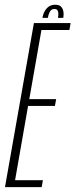

<svg xmlns="http://www.w3.org/2000/svg" viewBox="-48 -770 310 790"><path d="M-27.5 0H123.5L128.5 -28.5H14L67.5 -334H178L183 -362H72.5L122.5 -646.5H237.5L242.5 -675H91.5ZM179.5 -750.5Q164 -750.5 153.5 -743.5Q143 -736.5 136 -724Q129 -711.5 126.5 -696.5H149Q151 -709 154.8 -717.2Q158.5 -725.5 163.2 -729.2Q168 -733 176.5 -733Q183.5 -733 187 -729.5Q190.5 -726 191.8 -717.8Q193 -709.5 190.5 -696.5H212.5Q215 -711.5 212.5 -724Q210 -736.5 202.2 -743.5Q194.5 -750.5 179.5 -750.5Z"/></svg>

Font: Anybody ExtraCondensed ExtraLight
Style: Italic
Weight: 250
Width: 2
Italic angle: -10°
Version: Version 1.113;gftools[0.9.25]